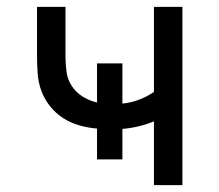

<svg xmlns="http://www.w3.org/2000/svg" viewBox="-20 -540 640 560"><path d="M429 0V-186Q407 -177 384 -171.5Q361 -166 337 -164V-75H263V-165Q238 -167 212.5 -174Q187 -181 165 -195Q143 -209 126.5 -229.5Q110 -250 101 -274Q92 -298 90 -324Q88 -350 88 -376V-520H171V-376Q171 -353 174 -330.5Q177 -308 189.5 -289Q202 -270 221.5 -258Q241 -246 263 -241V-355H337V-238Q361 -240 385 -249Q409 -258 429 -272V-520H512V0Z"/></svg>

Font: Iosevka Extended
Style: Regular
Weight: 400
Width: 7
Monospace: yes
Designer: Belleve Invis
Foundry: Belleve Invis
Version: Version 32.5.0; ttfautohint (v1.8.4)